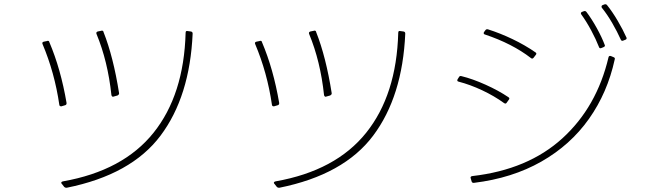

<svg xmlns="http://www.w3.org/2000/svg" viewBox="-20 -874 3040 903"><path d="M512 -419Q506 -419 504 -427Q487 -586 434 -714L433 -718Q433 -724 440 -726L455 -729L459 -730Q466 -730 467 -723Q513 -607 540 -436V-434Q540 -429 533 -425L515 -420ZM268 -14Q268 -19 276 -21Q559 -71 702 -249.5Q845 -428 853 -720Q853 -730 862 -728L877 -726Q886 -725 886 -716Q873 -420 735 -236Q597 -52 294 9H291Q286 9 282 5L271 -9Q268 -12 268 -14ZM267 -374Q260 -374 259 -381Q237 -532 180 -667L179 -671Q179 -676 186 -678L201 -681Q202 -682 205 -682Q211 -682 212 -676Q266 -549 293 -390V-388Q293 -381 286 -379L269 -374Z M1512 -419Q1506 -419 1504 -427Q1487 -586 1434 -714L1433 -718Q1433 -724 1440 -726L1455 -729L1459 -730Q1466 -730 1467 -723Q1513 -607 1540 -436V-434Q1540 -429 1533 -425L1515 -420ZM1268 -14Q1268 -19 1276 -21Q1559 -71 1702 -249.5Q1845 -428 1853 -720Q1853 -730 1862 -728L1877 -726Q1886 -725 1886 -716Q1873 -420 1735 -236Q1597 -52 1294 9H1291Q1286 9 1282 5L1271 -9Q1268 -12 1268 -14ZM1267 -374Q1260 -374 1259 -381Q1237 -532 1180 -667L1179 -671Q1179 -676 1186 -678L1201 -681Q1202 -682 1205 -682Q1211 -682 1212 -676Q1266 -549 1293 -390V-388Q1293 -381 1286 -379L1269 -374Z M2828 -854Q2832 -854 2835 -850Q2860 -819 2885 -776.5Q2910 -734 2926 -698Q2927 -697 2927 -694Q2927 -689 2921 -687L2911 -683L2907 -682Q2902 -682 2900 -687Q2883 -725 2859.5 -765.5Q2836 -806 2811 -837Q2809 -839 2809 -843Q2809 -848 2814 -850L2825 -854ZM2731 -822Q2735 -822 2738 -818Q2763 -785 2787 -741.5Q2811 -698 2824 -663Q2825 -662 2825 -659Q2825 -655 2818 -652L2808 -648L2804 -647Q2799 -647 2797 -653Q2783 -689 2760.5 -731Q2738 -773 2714 -806Q2712 -808 2712 -812Q2712 -816 2717 -818L2728 -822ZM2498 -628Q2506 -623 2500 -616L2490 -603Q2484 -595 2477 -601Q2389 -669 2260 -712Q2256 -713 2255 -716.5Q2254 -720 2257 -724L2263 -732Q2267 -738 2275 -736Q2332 -718 2390.5 -690Q2449 -662 2498 -628ZM2209 -14H2207Q2200 -14 2198 -21L2194 -35L2193 -38Q2193 -45 2202 -46Q2463 -76 2625 -223.5Q2787 -371 2842 -605Q2843 -609 2846 -610.5Q2849 -612 2854 -610L2866 -605Q2874 -602 2871 -594Q2837 -438 2750 -315Q2663 -192 2526 -114Q2389 -36 2209 -14ZM2132 -501 2139 -512Q2141 -515 2143 -516Q2145 -517 2150 -516Q2203 -503 2264 -475.5Q2325 -448 2371 -417Q2379 -412 2373 -405L2363 -391Q2359 -384 2351 -389Q2304 -423 2247.5 -449.5Q2191 -476 2137 -490Q2132 -491 2131 -494Q2130 -497 2132 -501Z"/></svg>

Font: LINE Seed JP_TTF Thin
Style: Regular
Weight: 250
Designer: LY Corporation & Fontrix & Fontworks
Version: Version 1.008